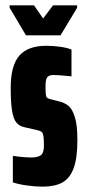

<svg xmlns="http://www.w3.org/2000/svg" viewBox="-20 -689 321 717"><path d="M28 -8V-107Q66 -101 99 -101Q120 -101 132 -109Q144 -117 144 -145Q144 -171 142 -182Q140 -193 135.5 -196.5Q131 -200 119 -203L71 -214Q52 -218 41 -231.5Q30 -245 25 -275.5Q20 -306 20 -361Q20 -444 52 -481Q84 -518 153 -518Q177 -518 203.5 -514.5Q230 -511 247 -504V-404Q194 -409 181 -409Q163 -409 156.5 -400.5Q150 -392 150 -369Q150 -346 151 -337Q152 -328 155.5 -324.5Q159 -321 167 -319L202 -310Q222 -305 236 -293.5Q250 -282 259.5 -252Q269 -222 269 -166Q269 -99 255 -61Q241 -23 213 -7.5Q185 8 139 8Q111 8 79.5 3.5Q48 -1 28 -8ZM77 -557 16 -660V-669H107L141 -620L178 -669H268V-660L206 -557Z"/></svg>

Font: Saira Ultra Condensed Black
Style: Regular
Weight: 900
Width: 1
Designer: Hector Gatti with collaboration of the Omnibus-Type team
Foundry: Omnibus-Type
Version: Version 1.001; ttfautohint (v1.8)